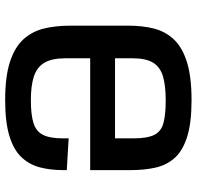

<svg xmlns="http://www.w3.org/2000/svg" viewBox="-29 -739 780 762"><g transform="rotate(-90 361.0 -358.0)"><path d="M344.7 -727.5Q438.5 -727.5 497.1 -708.3Q555.7 -689 586.7 -654.3Q617.7 -619.6 628.9 -573Q640.1 -526.4 640.1 -471.2V-236.8Q640.1 -182.6 628.7 -137.2Q617.2 -91.8 585.9 -58.3Q554.7 -24.9 496.3 -6.3Q438 12.2 344.2 12.2Q253.9 12.2 198.7 -5.4Q143.6 -22.9 115.2 -54.7Q86.9 -86.4 76.9 -130.4Q66.9 -174.3 66.9 -227.5V-390.1H510.7V-488.3Q510.7 -542.5 492.7 -572.3Q474.6 -602.1 437.7 -613.8Q400.9 -625.5 344.7 -625.5Q287.1 -625.5 253.9 -615.2Q220.7 -605 206.8 -577.4Q192.9 -549.8 192.9 -498V-475.6L66.9 -482.9V-497.6Q66.9 -547.4 77.6 -589.1Q88.4 -630.9 117.4 -662.1Q146.5 -693.4 201.4 -710.4Q256.3 -727.5 344.7 -727.5ZM343.3 -90.3Q400.4 -90.3 437.5 -100.8Q474.6 -111.3 492.7 -139.6Q510.7 -168 510.7 -221.7V-291.5H192.9V-218.8Q192.9 -163.6 206.5 -136Q220.2 -108.4 253.4 -99.4Q286.6 -90.3 343.3 -90.3Z"/></g></svg>

Font: Monda SemiBold
Style: Regular
Weight: 600
Designer: Vernon Adams
Foundry: Vernon Adams
Version: Version 2.200